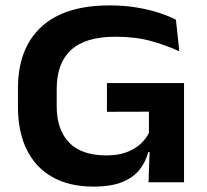

<svg xmlns="http://www.w3.org/2000/svg" viewBox="-20 -675 768 711"><path d="M326 16Q237.5 16 175 -18.8Q112.5 -53.5 79.5 -119.8Q46.5 -186 46.5 -280V-348Q46.5 -495 132.5 -575Q218.5 -655 386 -655Q439.5 -655 484.8 -647.5Q530 -640 566.8 -628.2Q603.5 -616.5 631.5 -602L644 -485Q597.5 -506.5 540 -522.8Q482.5 -539 407.5 -539Q296.5 -539 243.2 -490Q190 -441 190 -346V-280.5Q190 -195 235.8 -147.2Q281.5 -99.5 374.5 -99.5Q416.5 -99.5 447.8 -111Q479 -122.5 499.8 -141.5Q520.5 -160.5 531.5 -183V-301.5L549 -261.5L376 -261V-367.5H661.5V-112H529Q520 -76.5 497.2 -47.2Q474.5 -18 433.2 -1Q392 16 326 16ZM535 -139.5H661.5V0H530Z"/></svg>

Font: AnekLatin_SemiExpandedSemiBold
Style: Regular
Weight: 600
Width: 6
Designer: Yesha Goshar
Foundry: Ek Type
Version: Version 1.003